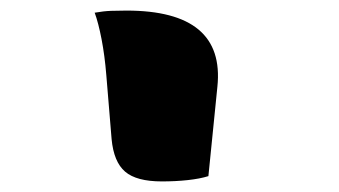

<svg xmlns="http://www.w3.org/2000/svg" viewBox="-20 -774 640 363"><path d="M374 -441Q358 -436 335 -433.5Q312 -431 286 -431Q238 -431 216.5 -449.5Q195 -468 191 -511L181 -632Q178 -669 172 -700Q166 -731 159 -750Q176 -753 190 -753.5Q204 -754 219 -754Q406 -754 391 -610Z"/></svg>

Font: Recursive Mn Csl St XBk
Style: Regular
Weight: 1000
Monospace: yes
Version: Version 1.079;hotconv 1.0.112;makeotfexe 2.5.65598; ttfautoh